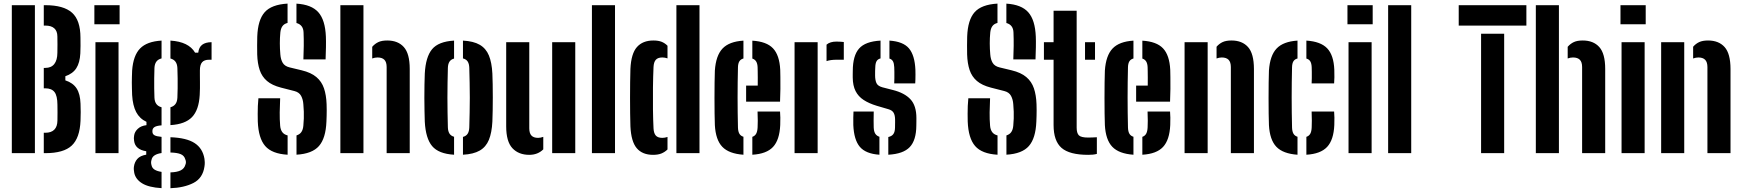

<svg xmlns="http://www.w3.org/2000/svg" viewBox="-20 -828 9418 1038"><path d="M43.9 0V-800H168.7V0ZM216.7 0V-110.3H225.2Q257.2 -110.3 273.7 -127.1Q290.2 -143.9 290.5 -176.8Q290.9 -199.1 290.9 -219.5Q290.9 -239.9 290.5 -262Q290.2 -310.1 274.7 -330.3Q259.1 -350.6 224.1 -350.6H216.7V-460.9H224.8Q257 -460.9 273.5 -481.9Q290 -502.9 290.2 -542.8Q290.7 -565.8 290.7 -587.3Q290.7 -608.7 290.2 -631.2Q290 -660.2 273.5 -674.9Q257 -689.7 225.1 -689.7H216.7V-800H225.1Q323.9 -800 369.4 -759.3Q414.8 -718.7 415 -624.8Q415.3 -599.9 415.3 -579.6Q415.3 -559.2 414.3 -539.6Q411.7 -489 392.6 -459.3Q373.4 -429.6 333.3 -415.9V-393.6Q374.8 -380 394.2 -349.9Q413.6 -319.8 415.3 -267.7Q416.3 -243 416.3 -221.8Q416.3 -200.7 415.3 -175.2Q411.4 -81.8 367.7 -40.9Q324.1 0 225.2 0Z M490.2 -696.9V-800H626.6V-696.9ZM496 0V-600H620.8V0Z M853.4 189.2Q783.7 185.1 748.2 163Q712.6 140.8 705.7 106Q704.1 97.9 703.5 89.5Q702.8 81 704.1 72.7Q707.3 48.4 722.5 31.1Q737.6 13.8 770.6 8.2V-10.3Q710.9 -19.8 705 -66.3Q703.7 -76.5 703.7 -81.1Q703.7 -85.6 705 -94.5Q707.5 -115.3 725 -131.7Q742.6 -148.1 771.8 -151.3V-169.3Q734.6 -186.8 716.1 -222.2Q697.7 -257.6 694.3 -314.4Q693.7 -334.3 693.2 -350.6Q692.7 -366.8 692.7 -382Q692.7 -397.1 693.2 -412.6Q693.7 -428.2 694.3 -446.3Q700.2 -528 737.4 -566Q774.6 -604.1 853.4 -608.5V-512.2Q834.8 -507.6 825.4 -494.9Q816 -482.1 815 -460.8Q814 -432.8 813.7 -404.8Q813.4 -376.9 813.7 -350.3Q814 -323.7 815 -299.9Q816 -278.1 825.6 -265.5Q835.2 -252.9 853.4 -248.1V-150.3Q825.5 -148.1 814.8 -140.7Q804 -133.4 804 -120.3Q804 -119.5 804 -118.5Q804 -117.6 804 -116.3Q804 -103.4 814.6 -97.1Q825.1 -90.7 853.4 -88V-0.6Q830.7 2.6 816.5 11.4Q802.3 20.3 799.1 36.3Q796.8 43.6 796.8 50.5Q796.8 57.5 799.1 65.1Q802.3 81.1 816.6 89.6Q830.8 98 853.4 101.2ZM901.4 189.5V104Q937.6 102.9 957.1 93Q976.6 83.1 982.3 62.6Q985.5 55 985.2 47.7Q984.8 40.3 981.6 33.1Q976.2 13.5 957 5.4Q937.7 -2.6 901.4 -3.5V-86.1Q988.7 -83 1032.4 -54.3Q1076.1 -25.7 1085.4 30.7Q1086.7 38 1087 48.8Q1087.4 59.7 1085.4 72.2Q1076.5 135.1 1025.8 161.1Q975.1 187 901.4 189.5ZM901.4 -151.6V-248.1Q919.1 -252.9 928.5 -265.5Q937.9 -278.1 939 -299.9Q940.1 -323.7 940.4 -350.3Q940.6 -376.9 940.4 -404.8Q940.1 -432.8 939 -460.8Q937.9 -482.1 928.5 -494.7Q919.2 -507.2 901.4 -511.8V-608.5Q999.9 -602.5 1034.7 -543.3H1051.7Q1055.3 -572.3 1072.8 -585.9Q1090.4 -599.6 1123.8 -600V-505.1H1110.3Q1084.5 -505.1 1072.6 -491.4Q1060.7 -477.7 1060.7 -447.5V-419.6Q1060.7 -400.3 1061 -383.8Q1061.2 -367.3 1061 -350.7Q1060.8 -334.1 1059.7 -314.4Q1055.1 -233.2 1018 -194.8Q980.9 -156.3 901.4 -151.6Z M1534.9 8.5Q1450.2 3.6 1413.7 -38.6Q1377.2 -80.7 1373.7 -171.1Q1373.2 -191.6 1373.2 -212.7Q1373.1 -233.9 1374 -255.1Q1374.8 -276.2 1377 -296.8H1494.6Q1492.6 -257.9 1492.2 -219.9Q1491.8 -181.8 1494.6 -148.5Q1496.3 -127.1 1506 -113.8Q1515.7 -100.6 1534.9 -95.9ZM1583 8.3V-96Q1600.5 -101.2 1609.3 -114.3Q1618.2 -127.3 1620 -148.5Q1621.9 -168.9 1622.5 -187.3Q1623.1 -205.6 1622.5 -224.4Q1621.8 -243.1 1620 -264.4Q1618.3 -290.3 1607.8 -309.8Q1597.3 -329.2 1571.9 -335.7L1498.8 -354.4Q1450.9 -366.7 1423.5 -390.2Q1396 -413.6 1384 -449.3Q1372 -485 1370.5 -533.8Q1370 -558.9 1370.1 -582.6Q1370.3 -606.2 1370.8 -630Q1374 -720.3 1410.9 -761.9Q1447.8 -803.6 1534.6 -808.5V-704.1Q1516.1 -699.4 1506.9 -686.5Q1497.8 -673.7 1495.6 -652.3Q1492.8 -623 1492.9 -593.2Q1493 -563.3 1495.6 -533.8Q1497.7 -506.5 1508.5 -488.2Q1519.4 -469.9 1546.3 -463.5L1610.7 -448Q1661.7 -435.8 1690.4 -411.4Q1719.2 -387.1 1731.6 -350.4Q1744 -313.8 1745.7 -264.4Q1746.3 -247.1 1746.3 -231.9Q1746.3 -216.8 1745.9 -202Q1745.5 -187.3 1744.8 -171.1Q1741.3 -80.8 1704.5 -38.7Q1667.6 3.5 1583 8.3ZM1620.2 -506.8Q1621.7 -543.2 1622.2 -579.6Q1622.6 -616 1621.1 -652.3Q1620.5 -673.2 1610.7 -686Q1600.9 -698.8 1582.7 -703.6V-808.3Q1663.9 -803.5 1701.1 -761.6Q1738.3 -719.7 1741.8 -629.8Q1742.8 -606.5 1742.2 -572.6Q1741.6 -538.8 1740.2 -506.8Z M1820.1 0V-800H1944.9V0ZM2070.3 0V-465.6Q2070.3 -492.5 2058 -504.9Q2045.7 -517.3 2021.1 -517.3Q2006.3 -517.3 1992.3 -511.9V-574.9Q2006.7 -591.6 2025.2 -600.3Q2043.7 -609.1 2073.6 -609.1Q2131.4 -609.1 2163.2 -573.6Q2195.1 -538.1 2195.1 -455.2V0Z M2276.5 -170.5Q2275.7 -194.6 2275 -228.2Q2274.2 -261.8 2274.2 -298.8Q2274.2 -335.8 2274.8 -370.3Q2275.4 -404.8 2276.5 -430.2Q2281.2 -520 2315.8 -561.8Q2350.4 -603.6 2434.8 -608.5V-511.4Q2417.7 -506.8 2409.8 -494.3Q2401.9 -481.8 2401.3 -460.8Q2400.2 -420.7 2399.6 -380.5Q2398.9 -340.3 2398.9 -300.1Q2398.9 -259.9 2399.6 -219.7Q2400.2 -179.5 2401.3 -139.8Q2401.9 -118.6 2409.9 -105.9Q2417.9 -93.3 2434.8 -88.6V8.5Q2351.2 3.6 2316.2 -38.2Q2281.2 -80 2276.5 -170.5ZM2482.9 8.5V-87.8Q2500.5 -92.6 2508.5 -105.4Q2516.5 -118.2 2517.1 -139.8Q2518.2 -180 2519 -220Q2519.9 -260.1 2519.9 -300.4Q2519.9 -340.7 2519 -380.7Q2518.2 -420.7 2517.1 -460.8Q2516.5 -482.6 2508.6 -495.1Q2500.7 -507.6 2482.9 -512.2V-608.5Q2540 -605.5 2573.6 -585.9Q2607.3 -566.4 2623.1 -528.1Q2638.9 -489.8 2641.9 -430.2Q2643 -406 2643.6 -372.3Q2644.2 -338.5 2644.2 -301.5Q2644.2 -264.6 2643.6 -230.4Q2643 -196.2 2641.9 -170.5Q2638.9 -110.6 2623.1 -72Q2607.3 -33.5 2573.6 -14Q2540 5.5 2482.9 8.5Z M2716.6 -144.9V-600H2841.4V-134.4Q2841.4 -107.7 2853.1 -95.2Q2864.8 -82.7 2889 -82.7Q2902.4 -82.7 2917.1 -88.1V-20.5Q2887.3 9.1 2841.4 9.1Q2783.9 9.1 2750.3 -26.7Q2716.6 -62.5 2716.6 -144.9ZM2965.2 0V-600H3090V0Z M3180.1 0V-800H3304.9V0Z M3388.2 -144.9Q3387.2 -174.2 3386.7 -214.6Q3386.2 -254.9 3386.2 -298.7Q3386.2 -342.5 3386.7 -383.5Q3387.2 -424.5 3388.2 -455.2Q3392 -538.1 3423.4 -573.6Q3454.9 -609.1 3512.4 -609.1Q3539.7 -609.1 3557.6 -601.8Q3575.4 -594.4 3588.7 -580.6V-512.4Q3574.7 -517.3 3560.7 -517.3Q3536.7 -517.3 3525.6 -504.9Q3514.4 -492.5 3513.1 -465.6Q3510.8 -414.6 3510.1 -354.9Q3509.4 -295.2 3510.1 -237.4Q3510.8 -179.6 3513.1 -134.4Q3514.4 -107.7 3525.4 -95.2Q3536.4 -82.7 3560.6 -82.7Q3574.4 -82.7 3588.7 -87.6V-20Q3574.6 -6.1 3556.3 1.5Q3538 9.1 3510.6 9.1Q3453 9.1 3422.5 -26.7Q3392 -62.6 3388.2 -144.9ZM3636.8 0V-800H3761.6V0Z M3844.7 -152Q3843.7 -176.1 3843.2 -214.9Q3842.7 -253.7 3842.7 -297.5Q3842.7 -341.3 3843.2 -381.1Q3843.7 -420.9 3844.7 -446.3Q3850.2 -527.6 3886.2 -565.6Q3922.2 -603.6 3999.2 -608.3V-511.8Q3984.2 -507.7 3977.2 -496.4Q3970.2 -485.1 3969.6 -464.9Q3968.6 -424 3968.1 -383.2Q3967.6 -342.4 3967.6 -301.6Q3967.6 -260.7 3968.1 -220.2Q3968.6 -179.8 3969.6 -139.1Q3970.2 -117.2 3977.2 -105.2Q3984.1 -93.2 3999.2 -88.6V8.5Q3921 3.2 3885 -34.3Q3849 -71.9 3844.7 -152ZM4047.3 8.5V-88.2Q4061.2 -92.9 4067.9 -105Q4074.7 -117.1 4075.8 -139.1Q4076.8 -153.1 4076.7 -175.4Q4076.7 -197.7 4075.5 -224.9H4197.1Q4198.2 -214.6 4198.7 -192Q4199.1 -169.5 4198.1 -152Q4194.5 -71.5 4159.3 -33.7Q4124.1 4.1 4047.3 8.5ZM4013.7 -278.4V-365.2H4076.5Q4076.8 -388.4 4076.7 -408.8Q4076.5 -429.3 4076.3 -444Q4076 -458.8 4075.8 -464.9Q4074.9 -484.4 4068 -495.6Q4061.1 -506.9 4047.3 -511.4V-608.1Q4124.1 -603.6 4159.1 -566.7Q4194.1 -529.7 4198.1 -451.1Q4198.6 -438.8 4198.9 -410.4Q4199.2 -382 4199 -346.8Q4198.7 -311.7 4197.1 -278.4Z M4275.6 0V-600H4400.4V0ZM4448.5 -497.6V-586.6Q4467.2 -603.2 4502.3 -603.2Q4513.9 -603.2 4524.8 -602.4Q4535.8 -601.6 4541.8 -600.9V-505.1H4503.9Q4469.8 -505.1 4448.5 -497.6Z M4593.2 -152Q4592.7 -169.5 4593.1 -192Q4593.5 -214.6 4594.2 -224.9H4703.6Q4703 -197.8 4703 -175.6Q4703 -153.3 4703.5 -139.1Q4704.4 -117 4712 -105.1Q4719.7 -93.3 4734.4 -88.6V8.5Q4660.7 3.6 4628.6 -34.1Q4596.6 -71.9 4593.2 -152ZM4782.4 8.5V-87.3Q4801.3 -91.3 4809.9 -103.5Q4818.5 -115.7 4818.7 -139.1Q4818.9 -152.2 4818.9 -157Q4819 -161.8 4819.1 -166.3Q4819.1 -170.8 4819 -183.1Q4818.7 -204.8 4811.2 -218.2Q4803.6 -231.6 4783.6 -237.4L4719.9 -256.1Q4678.1 -268.7 4649.2 -287.5Q4620.3 -306.3 4605.4 -335.7Q4590.5 -365 4590.1 -409Q4590 -418.8 4590.1 -427.6Q4590.2 -436.5 4590.4 -445.5Q4590.6 -527.2 4624.4 -565.6Q4658.2 -604 4740.4 -608.5V-512.2Q4725.2 -508.3 4718.9 -497.1Q4712.6 -485.9 4712 -464.9Q4711.5 -451.9 4711.1 -444.7Q4710.8 -437.4 4711 -419.4Q4711.2 -395.2 4718.1 -379.2Q4725 -363.2 4749.9 -356.2L4806.6 -341.6Q4870 -325.8 4902.1 -291.3Q4934.3 -256.9 4934.3 -189.5Q4934.3 -180.1 4934.2 -169.3Q4934.1 -158.6 4933.9 -148.8Q4933.4 -69.9 4898.4 -32.9Q4863.4 4.1 4782.4 8.5ZM4814.4 -377Q4815 -388.3 4815.2 -405.7Q4815.4 -423.1 4815.2 -439.7Q4815 -456.3 4814.5 -464.9Q4813.6 -485 4807.8 -496.1Q4802 -507.2 4788.5 -511.4V-608.5Q4862.7 -603.6 4894.1 -566.4Q4925.4 -529.2 4928.9 -451.1Q4929.3 -439.6 4929.3 -425Q4929.3 -410.5 4928.9 -397.2Q4928.5 -384 4927.9 -377Z M5372.9 8.5Q5288.2 3.6 5251.7 -38.6Q5215.2 -80.7 5211.7 -171.1Q5211.2 -191.6 5211.2 -212.7Q5211.1 -233.9 5212 -255.1Q5212.8 -276.2 5215 -296.8H5332.6Q5330.6 -257.9 5330.2 -219.9Q5329.8 -181.8 5332.6 -148.5Q5334.3 -127.1 5344 -113.8Q5353.7 -100.6 5372.9 -95.9ZM5421 8.3V-96Q5438.5 -101.2 5447.3 -114.3Q5456.2 -127.3 5458 -148.5Q5459.9 -168.9 5460.5 -187.3Q5461.1 -205.6 5460.5 -224.4Q5459.8 -243.1 5458 -264.4Q5456.3 -290.3 5445.8 -309.8Q5435.3 -329.2 5409.9 -335.7L5336.8 -354.4Q5288.9 -366.7 5261.5 -390.2Q5234 -413.6 5222 -449.3Q5210 -485 5208.5 -533.8Q5208 -558.9 5208.1 -582.6Q5208.3 -606.2 5208.8 -630Q5212 -720.3 5248.9 -761.9Q5285.8 -803.6 5372.6 -808.5V-704.1Q5354.1 -699.4 5344.9 -686.5Q5335.8 -673.7 5333.6 -652.3Q5330.8 -623 5330.9 -593.2Q5331 -563.3 5333.6 -533.8Q5335.7 -506.5 5346.5 -488.2Q5357.4 -469.9 5384.3 -463.5L5448.7 -448Q5499.7 -435.8 5528.4 -411.4Q5557.2 -387.1 5569.6 -350.4Q5582 -313.8 5583.7 -264.4Q5584.3 -247.1 5584.3 -231.9Q5584.3 -216.8 5583.9 -202Q5583.5 -187.3 5582.8 -171.1Q5579.3 -80.8 5542.5 -38.7Q5505.6 3.5 5421 8.3ZM5458.2 -506.8Q5459.7 -543.2 5460.2 -579.6Q5460.6 -616 5459.1 -652.3Q5458.5 -673.2 5448.7 -686Q5438.9 -698.8 5420.7 -703.6V-808.3Q5501.9 -803.5 5539.1 -761.6Q5576.3 -719.7 5579.8 -629.8Q5580.8 -606.5 5580.2 -572.6Q5579.6 -538.8 5578.2 -506.8Z M5623.7 -505.1V-600H5675.9V-770H5800.7V-138.2Q5800.7 -108.5 5812.6 -96.4Q5824.5 -84.3 5863.4 -84.3Q5875.6 -84.3 5886.2 -84.9Q5896.7 -85.5 5909.9 -86V4.1Q5899.7 6.8 5887.8 8Q5875.9 9.1 5863 9.1Q5761.9 9.1 5718.9 -28.5Q5675.9 -66.1 5675.9 -152V-505.1ZM5845.9 -505.1V-600H5899.9V-505.1Z M5953.2 -152Q5952.2 -176.1 5951.7 -214.9Q5951.2 -253.7 5951.2 -297.5Q5951.2 -341.3 5951.7 -381.1Q5952.2 -420.9 5953.2 -446.3Q5958.7 -527.6 5994.7 -565.6Q6030.7 -603.6 6107.7 -608.3V-511.8Q6092.7 -507.7 6085.7 -496.4Q6078.7 -485.1 6078.1 -464.9Q6077.1 -424 6076.6 -383.2Q6076.1 -342.4 6076.1 -301.6Q6076.1 -260.7 6076.6 -220.2Q6077.1 -179.8 6078.1 -139.1Q6078.7 -117.2 6085.7 -105.2Q6092.6 -93.2 6107.7 -88.6V8.5Q6029.5 3.2 5993.5 -34.3Q5957.5 -71.9 5953.2 -152ZM6155.8 8.5V-88.2Q6169.7 -92.9 6176.4 -105Q6183.2 -117.1 6184.3 -139.1Q6185.3 -153.1 6185.2 -175.4Q6185.2 -197.7 6184 -224.9H6305.6Q6306.7 -214.6 6307.2 -192Q6307.6 -169.5 6306.6 -152Q6303 -71.5 6267.8 -33.7Q6232.6 4.1 6155.8 8.5ZM6122.2 -278.4V-365.2H6185Q6185.3 -388.4 6185.2 -408.8Q6185 -429.3 6184.8 -444Q6184.5 -458.8 6184.3 -464.9Q6183.4 -484.4 6176.5 -495.6Q6169.6 -506.9 6155.8 -511.4V-608.1Q6232.6 -603.6 6267.6 -566.7Q6302.6 -529.7 6306.6 -451.1Q6307.1 -438.8 6307.4 -410.4Q6307.7 -382 6307.5 -346.8Q6307.2 -311.7 6305.6 -278.4Z M6384.1 0V-600H6508.9V0ZM6634.3 0V-465.6Q6634.1 -492.5 6621.9 -504.9Q6609.7 -517.3 6585.1 -517.3Q6578 -517.3 6571 -515.9Q6564 -514.5 6557 -511.9V-575.3Q6571.2 -591.8 6589.8 -600.5Q6608.3 -609.1 6637.6 -609.1Q6695.4 -609.1 6727.2 -573.6Q6758.9 -538.1 6759.1 -455.2V0Z M6840.2 -152Q6839.2 -176.1 6838.7 -214.9Q6838.2 -253.7 6838.2 -297.5Q6838.2 -341.3 6838.7 -381.1Q6839.2 -420.9 6840.2 -446.3Q6845.7 -527.6 6881.6 -565.6Q6917.4 -603.6 6994.6 -608.5V-511.8Q6979.6 -507.9 6972.7 -496.9Q6965.7 -485.9 6965.1 -464.9Q6964.1 -424 6963.6 -383.1Q6963.1 -342.3 6963.1 -301.4Q6963.1 -260.4 6963.6 -220Q6964.1 -179.6 6965.1 -139.1Q6965.7 -117.4 6972.7 -105.3Q6979.6 -93.3 6994.6 -88.6V8.5Q6916.5 3.2 6880.5 -34.3Q6844.5 -71.9 6840.2 -152ZM7042.6 8.5V-88.2Q7056.9 -92.9 7063.6 -105Q7070.4 -117 7071.3 -139.1Q7072 -153.3 7072.1 -175.6Q7072.2 -197.8 7071 -224.9H7192.6Q7193.7 -214.6 7194.2 -192Q7194.6 -169.5 7193.6 -152Q7190.1 -71.5 7154.7 -33.7Q7119.3 4.1 7042.6 8.5ZM7071 -377Q7071.7 -388.3 7071.9 -405.7Q7072.2 -423.1 7071.9 -439.7Q7071.7 -456.3 7071.3 -464.9Q7070.4 -485.5 7063.6 -496.5Q7056.9 -507.6 7042.6 -511.4V-608.5Q7119.8 -603.7 7155.1 -566.7Q7190.4 -529.6 7193.6 -451.1Q7194.5 -433.7 7194.1 -410.7Q7193.7 -387.7 7192.6 -377Z M7264.7 -696.9V-800H7401.1V-696.9ZM7270.5 0V-600H7395.3V0Z M7484.6 0V-800H7609.4V0Z M7987.1 0V-645.5H8111.9V0ZM7866.2 -689.7V-800H8232V-689.7Z M8283.1 0V-800H8407.9V0ZM8533.3 0V-465.6Q8533.3 -492.5 8521 -504.9Q8508.7 -517.3 8484.1 -517.3Q8469.3 -517.3 8455.3 -511.9V-574.9Q8469.7 -591.6 8488.2 -600.3Q8506.7 -609.1 8536.6 -609.1Q8594.4 -609.1 8626.2 -573.6Q8658.1 -538.1 8658.1 -455.2V0Z M8740.7 -696.9V-800H8877.1V-696.9ZM8746.5 0V-600H8871.3V0Z M8960.6 0V-600H9085.4V0ZM9210.8 0V-465.6Q9210.6 -492.5 9198.4 -504.9Q9186.2 -517.3 9161.6 -517.3Q9154.5 -517.3 9147.5 -515.9Q9140.5 -514.5 9133.5 -511.9V-575.3Q9147.7 -591.8 9166.3 -600.5Q9184.8 -609.1 9214.1 -609.1Q9271.9 -609.1 9303.7 -573.6Q9335.4 -538.1 9335.6 -455.2V0Z"/></svg>

Font: Big Shoulders Stencil Thin
Style: Regular
Weight: 100
Designer: Patric King
Foundry: XO Type Co
Version: Version 2.001